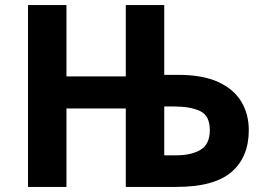

<svg xmlns="http://www.w3.org/2000/svg" viewBox="-20 -734 1042 754"><path d="M90 0V-714H241V-434H474V-714H625V-440H681Q776 -440 837 -412Q898 -384 927.5 -335Q957 -286 957 -223Q957 -117 889 -58.5Q821 0 673 0H474V-308H241V0ZM625 -124H671Q732 -124 768 -146Q804 -168 804 -223Q804 -280 765.5 -298Q727 -316 660 -316H625Z"/></svg>

Font: Noto Sans
Style: Bold
Weight: 700
Designer: Monotype Design Team
Foundry: Monotype Imaging Inc.
Version: Version 2.000;GOOG;noto-source:20170915:90ef993387c0; ttfaut